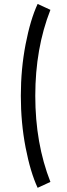

<svg xmlns="http://www.w3.org/2000/svg" viewBox="-20 -753 333 954"><path d="M83.5 -276.9Q83.5 -410.2 107.2 -533Q130.9 -655.8 167 -733.4L230.5 -704.1Q155.3 -512.7 155.3 -276.9Q155.3 -40.5 230.5 150.9L167 180.2Q130.9 102.5 107.2 -20Q83.5 -142.6 83.5 -276.9Z"/></svg>

Font: NMS Futura Pro Book
Style: Regular
Weight: 400
Designer: Blend3rman
Version: Version 0.1